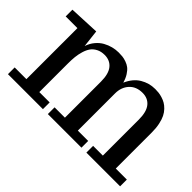

<svg xmlns="http://www.w3.org/2000/svg" viewBox="-81 -821 1103 1103"><g transform="rotate(45 471.0 -269.0)"><path d="M308.1 -54.7V0H23.9V-54.7H119.1V-469.2H23.9V-523.9L209 -532.2L221.2 -425.8Q231 -455.6 249.8 -478Q268.6 -500.5 291.5 -513.2Q314.5 -525.9 338.4 -532Q362.3 -538.1 386.2 -538.1Q403.3 -538.1 416.7 -536.6Q430.2 -535.2 448.2 -529.1Q466.3 -522.9 479.7 -512.5Q493.2 -502 506.1 -481.9Q519 -461.9 526.9 -434.1Q550.8 -488.3 592.3 -513.2Q633.8 -538.1 683.1 -538.1Q697.8 -538.1 710.9 -536.6Q724.1 -535.2 741 -530Q757.8 -524.9 771.7 -516.8Q785.6 -508.8 799.8 -494.1Q814 -479.5 823.5 -460.2Q833 -440.9 839.1 -412.1Q845.2 -383.3 845.2 -348.1V-54.7H935.1V0H661.1V-54.7H740.2V-347.2Q740.2 -410.6 715.3 -440.9Q690.4 -471.2 647 -471.2Q595.7 -471.2 566.4 -439Q537.1 -406.7 537.1 -356.9V-54.7H621.1V0H348.1V-54.7H432.1V-347.2Q432.1 -410.6 407.2 -440.9Q382.3 -471.2 338.9 -471.2Q310.5 -471.2 289.6 -460.4Q268.6 -449.7 256.3 -432.6Q244.1 -415.5 236.6 -390.4Q229 -365.2 226.6 -340.6Q224.1 -315.9 224.1 -286.1V-54.7Z"/></g></svg>

Font: Trocchi
Style: Regular
Weight: 400
Designer: vernon adams
Version: Version 1.0; ttfautohint (v0.8) -l 6 -r 50 -G 100